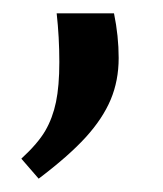

<svg xmlns="http://www.w3.org/2000/svg" viewBox="-20 -133 245 288"><path d="M151 -113Q158 -79 158 -46Q158 -12 146 16.5Q134 45 108.5 73Q83 101 38 135L12 105Q37 82 48 63Q59 44 64 20Q69 -4 69 -40Q69 -77 65 -113Z"/></svg>

Font: Myanglish
Style: Regular
Weight: 400
Designer: KyawKyaw ( MaYenGone)
Foundry: TattooFont3D
Version: Version 1.003 December 13, 2014